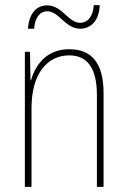

<svg xmlns="http://www.w3.org/2000/svg" viewBox="-20 -729 498 749"><path d="M89 -617H113C117 -667 140 -685 164 -685C211 -685 234 -617 293 -617C333 -617 367 -647 369 -709H346C342 -661 320 -640 293 -640C246 -640 223 -708 164 -708C125 -708 94 -681 89 -617ZM250 -537C161 -537 118 -475 101 -416H99L97 -527H77V0H103V-308C103 -445 167 -513 250 -513C317 -513 358 -468 358 -359V0H384V-366C384 -485 336 -537 250 -537Z"/></svg>

Font: Noto Sans Gujarati UI Condensed Thin
Style: Regular
Weight: 100
Width: 3
Designer: Jelle Bosma - Monotype Design Team, Universal Thirst
Foundry: Monotype Imaging Inc.
Version: Version 2.106